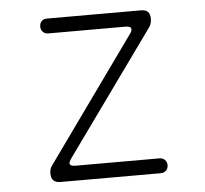

<svg xmlns="http://www.w3.org/2000/svg" viewBox="-44 -597 689 644"><g transform="rotate(-5 300.0 -275.0)"><path d="M134 0Q119 0 111 -7.5Q103 -15 103 -31Q103 -39 105 -46Q107 -53 112 -59L410 -475Q413 -479 414.5 -482.5Q416 -486 416 -489Q416 -495 411 -497.5Q406 -500 397 -500H137Q126 -500 119 -507Q112 -514 112 -525Q112 -536 118.5 -543Q125 -550 136 -550H453Q469 -550 476.5 -542.5Q484 -535 484 -519Q484 -511 482 -504Q480 -497 475 -490L176 -74Q173 -69 171.5 -66Q170 -63 170 -60Q170 -55 175 -52.5Q180 -50 189 -50H472Q483 -50 490 -43Q497 -36 497 -25Q497 -14 490 -7Q483 0 472 0Z"/></g></svg>

Font: Maple Mono NL Thin
Style: Regular
Weight: 250
Monospace: yes
Designer: subframe7536
Version: Version 7.000